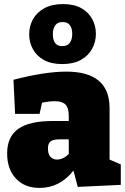

<svg xmlns="http://www.w3.org/2000/svg" viewBox="-20 -906 615 941"><path d="M361 10 340 -70Q273 15 174 15Q101 15 58 -31Q15 -77 15 -154Q15 -236 69.5 -274.5Q124 -313 239 -313H317V-339Q317 -377 301 -393.5Q285 -410 249 -410Q222 -410 186 -403L174 -348H54L46 -515Q200 -555 305 -555Q517 -555 517 -376V-124L572 -100V0ZM215 -178Q215 -150 227.5 -137Q240 -124 259 -124Q289 -124 317 -151V-223H272Q241 -223 228 -213Q215 -203 215 -178ZM285 -592Q231 -592 195 -612Q159 -632 141 -665.5Q123 -699 123 -738Q123 -778 141.5 -811.5Q160 -845 197 -865.5Q234 -886 289 -886Q343 -886 378.5 -866Q414 -846 432 -812.5Q450 -779 450 -740Q450 -701 431.5 -667Q413 -633 376.5 -612.5Q340 -592 285 -592ZM285 -680Q311 -680 322.5 -696.5Q334 -713 334 -740Q334 -766 323 -782Q312 -798 287 -798Q262 -798 250.5 -781.5Q239 -765 239 -738Q239 -712 249.5 -696Q260 -680 285 -680Z"/></svg>

Font: Bitter Black
Style: Regular
Weight: 900
Designer: Sol Matas, and Bitter project Authors
Foundry: Sol Matas
Version: Version 2.001